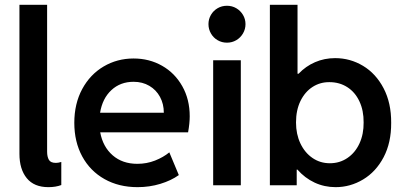

<svg xmlns="http://www.w3.org/2000/svg" viewBox="-20 -772 1682 800"><path d="M61 -130.9V-752H176.3V-140.1Q176.3 -119.1 183.6 -106.2Q190.9 -93.3 212.9 -93.3Q222.7 -93.3 235.4 -97.2V-1Q212.4 7.8 181.6 7.8Q122.1 7.8 91.6 -29.5Q61 -66.9 61 -130.9Z M289.6 -260.3Q289.6 -339.8 322.5 -400.9Q355.5 -461.9 411.9 -495.1Q468.3 -528.3 536.6 -528.3Q602.1 -528.3 655.3 -498Q708.5 -467.8 739.5 -412.8Q770.5 -357.9 770.5 -287.6Q770.5 -258.3 763.7 -220.7H397.5Q408.7 -160.2 449.5 -124.8Q490.2 -89.4 552.2 -89.4Q591.3 -89.4 626 -103Q660.6 -116.7 685.5 -137.2L725.1 -42.5Q692.9 -19.5 647.9 -5.9Q603 7.8 553.2 7.8Q475.1 7.8 415.3 -25.9Q355.5 -59.6 322.5 -120.4Q289.6 -181.2 289.6 -260.3ZM662.6 -302.2Q662.6 -338.9 646.7 -368.2Q630.9 -397.5 602.3 -414.3Q573.7 -431.2 536.6 -431.2Q481.4 -431.2 444.1 -396.5Q406.7 -361.8 397 -302.2Z M868.2 -521H983.4V0H868.2ZM848.6 -671.4Q848.6 -692.4 858.9 -710Q869.1 -727.5 886.7 -737.8Q904.3 -748 925.8 -748Q946.8 -748 964.4 -737.8Q981.9 -727.5 992.4 -710Q1002.9 -692.4 1002.9 -671.4Q1002.9 -650.4 992.4 -632.6Q981.9 -614.7 964.4 -604.5Q946.8 -594.2 925.8 -594.2Q904.3 -594.2 886.7 -604.5Q869.1 -614.7 858.9 -632.6Q848.6 -650.4 848.6 -671.4Z M1104.5 -752H1219.7V-464.8H1224.1Q1253.9 -496.1 1292.7 -512.9Q1331.5 -529.8 1376.5 -529.8Q1439 -529.8 1492.7 -497.6Q1546.4 -465.3 1578.4 -404.1Q1610.4 -342.8 1609.9 -260.3Q1610.4 -177.7 1578.4 -116.9Q1546.4 -56.2 1492.9 -24.2Q1439.5 7.8 1378.4 7.8Q1331.5 7.8 1290.8 -11.2Q1250 -30.3 1219.2 -65.4H1216.3V0H1104.5ZM1495.1 -261.7Q1495.6 -311.5 1477.5 -349.9Q1459.5 -388.2 1427 -408.9Q1394.5 -429.7 1353 -429.7Q1314 -430.2 1282.2 -409.7Q1250.5 -389.2 1231.9 -351.1Q1213.4 -313 1213.4 -261.7Q1213.4 -212.9 1231.7 -174.3Q1250 -135.7 1282 -113.8Q1314 -91.8 1354.5 -91.8Q1395.5 -91.8 1427.7 -113.8Q1460 -135.7 1477.8 -174.3Q1495.6 -212.9 1495.1 -261.7Z"/></svg>

Font: Reddit Sans SemiBold
Style: Regular
Weight: 600
Designer: Stephen Hutchings
Foundry: Reddit
Version: Version 1.013